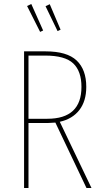

<svg xmlns="http://www.w3.org/2000/svg" viewBox="-20 -937 511 957"><path d="M411 0 256 -326Q232 -324 220 -324H122V0H100V-681H207Q314 -681 362 -635.5Q410 -590 410 -504Q410 -433 375.5 -388.5Q341 -344 278 -330L436 0ZM386 -504Q386 -582 345 -621Q304 -660 205 -660H122V-345H216Q386 -345 386 -504ZM136 -917 195 -785 180 -778 115 -907ZM228 -916 282 -789 267 -782 207 -906Z"/></svg>

Font: Fira Sans Extra Condensed Thin
Style: Regular
Weight: 250
Width: 1
Designer: Carrois Corporate & Edenspiekermann AG
Foundry: Carrois Corporate GbR & Edenspiekermann AG
Version: Version 4.203